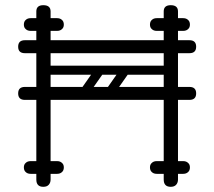

<svg xmlns="http://www.w3.org/2000/svg" viewBox="-20 -720 826 740"><path d="M76 -515Q50 -515 50 -540Q50 -565 76 -565H710Q736 -565 736 -540Q736 -515 710 -515ZM638 0Q611 0 611 -28Q611 -191 611 -350.5Q611 -510 611 -676Q611 -700 638 -700Q666 -700 666 -676V-28Q666 -16 659 -8Q652 0 638 0ZM147 0Q120 0 120 -28Q120 -191 120 -350.5Q120 -510 120 -676Q120 -700 147 -700Q175 -700 175 -676V-28Q175 -16 168 -8Q161 0 147 0ZM76 -335Q50 -335 50 -360Q50 -385 76 -385H710Q736 -385 736 -360Q736 -335 710 -335ZM171 -432Q153 -432 153 -449Q153 -467 171 -467H615Q633 -467 633 -449Q633 -432 615 -432ZM72 -75Q72 -86 79 -92Q86 -99 98 -99H147Q159 -99 166 -93Q173 -86 173 -75Q173 -63 166 -56Q159 -50 147 -50H98Q86 -50 79 -57Q72 -63 72 -75ZM226 -75Q226 -63 219 -57Q212 -50 200 -50H151Q140 -50 132 -56Q125 -63 125 -75Q125 -86 132 -93Q140 -99 151 -99H200Q212 -99 219 -92Q226 -86 226 -75ZM558 -75Q558 -86 565 -92Q572 -99 584 -99H633Q645 -99 652 -93Q659 -86 659 -75Q659 -63 652 -56Q645 -50 633 -50H584Q572 -50 565 -57Q558 -63 558 -75ZM712 -75Q712 -63 705 -57Q698 -50 686 -50H637Q626 -50 618 -56Q611 -63 611 -75Q611 -86 618 -93Q626 -99 637 -99H686Q698 -99 705 -92Q712 -86 712 -75ZM72 -625Q72 -637 79 -643Q86 -650 98 -650H147Q159 -650 166 -644Q173 -637 173 -625Q173 -614 166 -607Q159 -601 147 -601H98Q86 -601 79 -608Q72 -614 72 -625ZM226 -625Q226 -614 219 -608Q212 -601 200 -601H151Q140 -601 132 -607Q125 -614 125 -625Q125 -637 132 -644Q140 -650 151 -650H200Q212 -650 219 -643Q226 -637 226 -625ZM558 -625Q558 -637 565 -643Q572 -650 584 -650H633Q645 -650 652 -644Q659 -637 659 -625Q659 -614 652 -607Q645 -601 633 -601H584Q572 -601 565 -608Q558 -614 558 -625ZM712 -625Q712 -614 705 -608Q698 -601 686 -601H637Q626 -601 618 -607Q611 -614 611 -625Q611 -637 618 -644Q626 -650 637 -650H686Q698 -650 705 -643Q712 -637 712 -625ZM386 -342Q373 -352 382 -365L448 -459Q457 -473 473 -462Q486 -452 477 -439L411 -345Q407 -340 400.5 -338.5Q394 -337 386 -342ZM288 -342Q275 -352 284 -365L350 -459Q359 -473 375 -462Q388 -452 379 -439L313 -345Q309 -340 302.5 -338.5Q296 -337 288 -342ZM584 -449Q584 -432 567 -432H235Q218 -432 218 -449Q218 -467 234 -467H566Q584 -467 584 -449ZM584 -353Q584 -336 567 -336H235Q218 -336 218 -353Q218 -371 234 -371H566Q584 -371 584 -353Z"/></svg>

Font: Agu Display Uzo
Style: Regular
Weight: 400
Designer: Oluwaseun Badejo
Version: Version 1.103